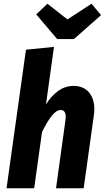

<svg xmlns="http://www.w3.org/2000/svg" viewBox="-20 -1008 561 1028"><path d="M485 -423Q485 -405 482 -387L428 0H280L330 -361Q332 -377 332 -382Q332 -419 305 -419Q282 -419 257.5 -388.5Q233 -358 205 -301L163 0H15L119 -742L269 -757L226 -448Q252 -492 290 -520Q328 -548 374 -548Q426 -548 455.5 -514.5Q485 -481 485 -423ZM470 -988 521 -927 376 -799H286L174 -931L234 -988L341 -904Z"/></svg>

Font: Fira Sans Condensed
Style: Bold Italic
Weight: 700
Width: 3
Italic angle: -8°
Designer: Carrois Corporate & Edenspiekermann AG
Foundry: Carrois Corporate GbR & Edenspiekermann AG
Version: Version 4.203